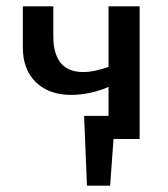

<svg xmlns="http://www.w3.org/2000/svg" viewBox="-20 -438 528 605"><path d="M254 147 245 -73H343L327 147ZM287 0 245 -73H371V0ZM204 -139Q134 -139 93 -179Q52 -219 52 -288V-418H148V-323Q148 -269 171 -240Q194 -211 243 -211Q261 -211 281 -215.5Q301 -220 318.5 -226Q336 -232 347 -238L362 -187Q343 -173 317 -162Q291 -151 261.5 -145Q232 -139 204 -139ZM322 0V-418H420V0Z"/></svg>

Font: Ysabeau Office SemiBold
Style: Regular
Weight: 600
Designer: Christian Thalmann (Catharsis Fonts)
Version: Version 2.001;gftools[0.9.30]; featfreeze: tnum,lnum,ss02